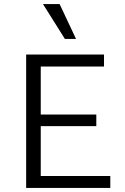

<svg xmlns="http://www.w3.org/2000/svg" viewBox="-20 -927 619 947"><path d="M524 0H109V-658H493V-599H181V-59H524ZM134 -305V-362H455V-305ZM300 -735 192 -907H274L355 -735Z"/></svg>

Font: Ysabeau Office
Style: Regular
Weight: 400
Designer: Christian Thalmann (Catharsis Fonts)
Version: Version 2.001;gftools[0.9.30]; featfreeze: tnum,lnum,ss02